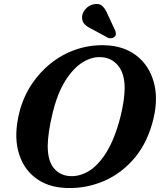

<svg xmlns="http://www.w3.org/2000/svg" viewBox="-20 -944 820 978"><path d="M515 -713.5Q610 -710.5 674 -661.5Q738 -612.5 762.2 -529.5Q786.5 -446.5 762.5 -343Q734.5 -222.5 667.5 -141.8Q600.5 -61 509 -21.8Q417.5 17.5 317 13.5Q221.5 10 158 -39.8Q94.5 -89.5 72.5 -175.8Q50.5 -262 79.5 -375Q99 -450.5 140.5 -513.5Q182 -576.5 239.8 -622.2Q297.5 -668 367.8 -692Q438 -716 515 -713.5ZM337 -47Q384 -44 431.8 -72.2Q479.5 -100.5 521.5 -167.2Q563.5 -234 593 -347Q604.5 -393.5 609.8 -430.8Q615 -468 615 -498Q614 -571.5 581.2 -610.2Q548.5 -649 499.5 -652.5Q451 -657 402.5 -627.5Q354 -598 313.5 -534Q273 -470 248.5 -370Q235.5 -317 229.5 -275.2Q223.5 -233.5 223 -201.5Q223 -124.5 254.5 -87Q286 -49.5 337 -47ZM530 -867 567.5 -787Q570 -778.5 570.2 -770.8Q570.5 -763 563 -756Q556 -750 546.5 -749.2Q537 -748.5 530 -751.5L450 -795Q424 -807 410.8 -820.8Q397.5 -834.5 398 -857Q398.5 -877 414.5 -896.5Q430.5 -916 456 -922Q486 -928.5 502.2 -912.5Q518.5 -896.5 530 -867Z"/></svg>

Font: Fraunces 9pt S050 SemiBold
Style: Italic
Weight: 600
Italic angle: -16°
Version: Version 1.000; ttfautohint (v1.8.3)